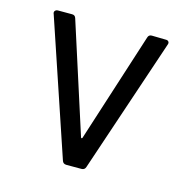

<svg xmlns="http://www.w3.org/2000/svg" viewBox="-82 -583 639 661"><g transform="rotate(15 237.5 -253.0)"><path d="M265.1 0H210.9Q199.2 0 195.8 -11.2L34.2 -491.2Q33.2 -492.2 33.2 -496.1Q33.2 -500 36.6 -502.9Q40 -505.9 44.9 -505.9H96.2Q106.9 -505.9 109.9 -495.1L234.9 -106Q235.4 -103.5 236.6 -102.5Q237.8 -101.6 239.3 -102.5Q240.7 -103.5 241.2 -106L366.2 -495.1Q369.1 -505.9 379.9 -505.9L431.2 -504.9Q437.5 -504.9 440.4 -500.7Q443.4 -496.6 440.9 -490.2L279.8 -11.2Q276.4 0 265.1 0Z"/></g></svg>

Font: Barlow
Style: Regular
Weight: 400
Designer: Jeremy Tribby
Foundry: Jeremy Tribby
Version: Version 1.101